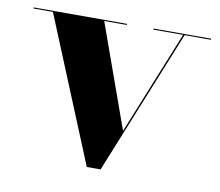

<svg xmlns="http://www.w3.org/2000/svg" viewBox="-60 -530 699 610"><g transform="rotate(10 290.0 -225.0)"><path d="M349.5 -123 484.5 -456.5H388.5V-460H574.5V-456.5H489.5L300.5 10H256L64.5 -456.5H2V-460H303V-456.5H230Z"/></g></svg>

Font: Bodoni* 48
Style: Bold
Weight: 700
Version: Version 2.2